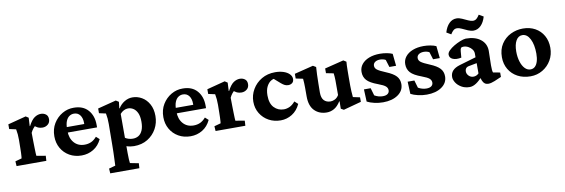

<svg xmlns="http://www.w3.org/2000/svg" viewBox="-58 -1091 5183 1762"><g transform="rotate(-10 2533.0 -209.5)"><path d="M19.5 0 16.6 -44.9 77.1 -61.5Q78.1 -65.4 79.1 -79.6Q80.1 -93.8 81.1 -114.7Q82 -135.7 82 -159.2L83 -232.4Q83 -261.7 81.1 -284.7Q79.1 -307.6 74.2 -333L11.7 -346.7V-390.6L180.7 -434.6L206.1 -418L202.1 -340.8L205.1 -339.8Q233.4 -394.5 262.2 -414.1Q291 -433.6 321.3 -433.6Q347.7 -433.6 367.7 -418.9Q387.7 -404.3 387.7 -373Q387.7 -341.8 366.2 -324.2Q344.7 -306.6 316.4 -306.6Q293 -306.6 274.4 -314.9Q255.9 -323.2 233.4 -344.7L260.7 -341.8Q246.1 -331.1 232.4 -314.5Q218.8 -297.9 209 -276.4L210 -199.2Q210.9 -163.1 211.4 -134.3Q211.9 -105.5 212.9 -86.4Q213.9 -67.4 214.8 -61.5L299.8 -46.9L296.9 0Z M626 7.8Q562.5 7.8 513.2 -20.5Q463.9 -48.8 436 -97.7Q408.2 -146.5 408.2 -208Q408.2 -276.4 439.5 -327.6Q470.7 -378.9 521 -408.2Q571.3 -437.5 628.9 -436.5Q714.8 -436.5 761.7 -383.3Q808.6 -330.1 808.6 -245.1V-221.7H521.5V-272.5H712.9L698.2 -249V-282.2Q698.2 -328.1 677.7 -355.5Q657.2 -382.8 621.1 -382.8Q596.7 -382.8 577.1 -369.1Q557.6 -355.5 546.4 -327.6Q535.2 -299.8 535.2 -257.8V-237.3Q535.2 -168.9 571.8 -127Q608.4 -85 669.9 -85Q703.1 -85 730.5 -97.2Q757.8 -109.4 783.2 -138.7L813.5 -111.3Q786.1 -52.7 736.3 -22.5Q686.5 7.8 626 7.8Z M854.5 214.8 851.6 169.9 912.1 153.3Q912.1 147.5 913.1 129.4Q914.1 111.3 915 84.5Q916 57.6 917 25.9Q918 -5.9 918 -39.1L919.9 -233.4Q919.9 -261.7 918 -285.2Q916 -308.6 911.1 -333L848.6 -346.7V-390.6L1020.5 -434.6L1046.9 -418L1040 -358.4L1043 -357.4Q1065.4 -393.6 1100.6 -415Q1135.7 -436.5 1174.8 -436.5Q1221.7 -436.5 1262.7 -412.6Q1303.7 -388.7 1329.1 -342.8Q1354.5 -296.9 1354.5 -232.4Q1354.5 -168 1324.7 -113.8Q1294.9 -59.6 1241.2 -26.4Q1187.5 6.8 1113.3 6.8Q1097.7 6.8 1079.6 3.9Q1061.5 1 1043.9 -4.9V56.6Q1043.9 88.9 1045.4 117.2Q1046.9 145.5 1048.8 153.3L1128.9 168.9L1126 214.8ZM1115.2 -62.5Q1145.5 -62.5 1168.5 -76.7Q1191.4 -90.8 1205.1 -122.1Q1218.8 -153.3 1218.8 -202.1Q1218.8 -252.9 1204.6 -283.7Q1190.4 -314.5 1167.5 -329.1Q1144.5 -343.8 1118.2 -343.8Q1097.7 -343.8 1078.1 -333.5Q1058.6 -323.2 1043.9 -305.7V-83Q1058.6 -73.2 1077.1 -67.9Q1095.7 -62.5 1115.2 -62.5Z M1641.6 7.8Q1578.1 7.8 1528.8 -20.5Q1479.5 -48.8 1451.7 -97.7Q1423.8 -146.5 1423.8 -208Q1423.8 -276.4 1455.1 -327.6Q1486.3 -378.9 1536.6 -408.2Q1586.9 -437.5 1644.5 -436.5Q1730.5 -436.5 1777.3 -383.3Q1824.2 -330.1 1824.2 -245.1V-221.7H1537.1V-272.5H1728.5L1713.9 -249V-282.2Q1713.9 -328.1 1693.4 -355.5Q1672.9 -382.8 1636.7 -382.8Q1612.3 -382.8 1592.8 -369.1Q1573.2 -355.5 1562 -327.6Q1550.8 -299.8 1550.8 -257.8V-237.3Q1550.8 -168.9 1587.4 -127Q1624 -85 1685.5 -85Q1718.8 -85 1746.1 -97.2Q1773.4 -109.4 1798.8 -138.7L1829.1 -111.3Q1801.8 -52.7 1752 -22.5Q1702.1 7.8 1641.6 7.8Z M1874 0 1871.1 -44.9 1931.6 -61.5Q1932.6 -65.4 1933.6 -79.6Q1934.6 -93.8 1935.5 -114.7Q1936.5 -135.7 1936.5 -159.2L1937.5 -232.4Q1937.5 -261.7 1935.5 -284.7Q1933.6 -307.6 1928.7 -333L1866.2 -346.7V-390.6L2035.2 -434.6L2060.5 -418L2056.6 -340.8L2059.6 -339.8Q2087.9 -394.5 2116.7 -414.1Q2145.5 -433.6 2175.8 -433.6Q2202.1 -433.6 2222.2 -418.9Q2242.2 -404.3 2242.2 -373Q2242.2 -341.8 2220.7 -324.2Q2199.2 -306.6 2170.9 -306.6Q2147.5 -306.6 2128.9 -314.9Q2110.4 -323.2 2087.9 -344.7L2115.2 -341.8Q2100.6 -331.1 2086.9 -314.5Q2073.2 -297.9 2063.5 -276.4L2064.5 -199.2Q2065.4 -163.1 2065.9 -134.3Q2066.4 -105.5 2067.4 -86.4Q2068.4 -67.4 2069.3 -61.5L2154.3 -46.9L2151.4 0Z M2481.4 7.8Q2419.9 7.8 2370.6 -19Q2321.3 -45.9 2291.5 -94.2Q2261.7 -142.6 2261.7 -204.1Q2261.7 -265.6 2293 -318.8Q2324.2 -372.1 2378.9 -404.3Q2433.6 -436.5 2504.9 -436.5Q2547.9 -436.5 2582 -425.3Q2616.2 -414.1 2636.7 -393.6Q2657.2 -373 2657.2 -347.7Q2657.2 -323.2 2642.1 -311Q2627 -298.8 2605.5 -298.8Q2586.9 -298.8 2572.8 -305.7Q2558.6 -312.5 2540 -328.1L2468.8 -390.6L2518.6 -378.9Q2490.2 -385.7 2462.4 -371.1Q2434.6 -356.4 2417 -322.8Q2399.4 -289.1 2399.4 -238.3Q2399.4 -163.1 2436 -125Q2472.7 -86.9 2526.4 -86.9Q2553.7 -86.9 2580.6 -99.1Q2607.4 -111.3 2632.8 -141.6L2664.1 -113.3Q2636.7 -53.7 2587.4 -22.9Q2538.1 7.8 2481.4 7.8Z M3168.9 -87.9 3233.4 -74.2V-32.2L3067.4 12.7L3041 -2L3042 -70.3L3039.1 -71.3Q3010.7 -26.4 2978 -8.3Q2945.3 9.8 2910.2 9.8Q2839.8 9.8 2795.9 -34.7Q2752 -79.1 2752 -167V-250Q2752 -271.5 2751 -292Q2750 -312.5 2748 -333L2681.6 -346.7V-390.6L2857.4 -434.6L2884.8 -418Q2882.8 -388.7 2880.9 -347.7Q2878.9 -306.6 2878.9 -263.7L2877.9 -181.6Q2877.9 -130.9 2900.4 -107.4Q2922.9 -84 2961.9 -84Q2981.4 -84 3002.4 -94.7Q3023.4 -105.5 3038.1 -129.9V-224.6Q3038.1 -248 3038.1 -266.1Q3038.1 -284.2 3036.6 -300.3Q3035.2 -316.4 3033.2 -333L2963.9 -346.7V-390.6L3140.6 -434.6L3167 -418Q3165 -401.4 3164.6 -380.9Q3164.1 -360.4 3163.6 -333.5Q3163.1 -306.6 3163.1 -272.5V-194.3Q3163.1 -170.9 3164.6 -144Q3166 -117.2 3168.9 -87.9Z M3434.6 7.8Q3393.6 7.8 3353.5 -1.5Q3313.5 -10.7 3286.1 -25.4L3281.2 -139.6H3343.8L3364.3 -69.3Q3401.4 -47.9 3441.4 -47.9Q3471.7 -47.9 3487.3 -60.1Q3502.9 -72.3 3502.9 -92.8Q3502.9 -114.3 3485.8 -129.9Q3468.8 -145.5 3416 -165Q3343.8 -191.4 3315.4 -222.7Q3287.1 -253.9 3287.1 -300.8Q3287.1 -340.8 3311.5 -371.6Q3335.9 -402.3 3379.9 -419.4Q3423.8 -436.5 3481.4 -436.5Q3512.7 -436.5 3544.9 -430.7Q3577.1 -424.8 3597.7 -415L3609.4 -301.8H3546.9L3525.4 -371.1Q3515.6 -377 3501.5 -380.4Q3487.3 -383.8 3474.6 -383.8Q3445.3 -383.8 3427.2 -371.1Q3409.2 -358.4 3409.2 -336.9Q3409.2 -313.5 3430.7 -297.9Q3452.1 -282.2 3508.8 -258.8Q3573.2 -232.4 3600.6 -202.6Q3627.9 -172.9 3627.9 -128.9Q3627.9 -67.4 3574.2 -29.8Q3520.5 7.8 3434.6 7.8Z M3841.8 7.8Q3800.8 7.8 3760.7 -1.5Q3720.7 -10.7 3693.4 -25.4L3688.5 -139.6H3751L3771.5 -69.3Q3808.6 -47.9 3848.6 -47.9Q3878.9 -47.9 3894.5 -60.1Q3910.2 -72.3 3910.2 -92.8Q3910.2 -114.3 3893.1 -129.9Q3876 -145.5 3823.2 -165Q3751 -191.4 3722.7 -222.7Q3694.3 -253.9 3694.3 -300.8Q3694.3 -340.8 3718.8 -371.6Q3743.2 -402.3 3787.1 -419.4Q3831.1 -436.5 3888.7 -436.5Q3919.9 -436.5 3952.1 -430.7Q3984.4 -424.8 4004.9 -415L4016.6 -301.8H3954.1L3932.6 -371.1Q3922.9 -377 3908.7 -380.4Q3894.5 -383.8 3881.8 -383.8Q3852.5 -383.8 3834.5 -371.1Q3816.4 -358.4 3816.4 -336.9Q3816.4 -313.5 3837.9 -297.9Q3859.4 -282.2 3916 -258.8Q3980.5 -232.4 4007.8 -202.6Q4035.2 -172.9 4035.2 -128.9Q4035.2 -67.4 3981.4 -29.8Q3927.7 7.8 3841.8 7.8Z M4242.2 7.8Q4197.3 7.8 4164.6 -11.7Q4131.8 -31.2 4114.7 -58.6Q4097.7 -85.9 4097.7 -110.4Q4097.7 -145.5 4119.6 -169.4Q4141.6 -193.4 4187.5 -207L4340.8 -252V-287.1Q4340.8 -307.6 4327.6 -325.7Q4314.5 -343.8 4293 -355.5Q4271.5 -367.2 4247.1 -367.2Q4231.4 -367.2 4225.1 -359.9Q4218.8 -352.5 4216.8 -331.1L4211.9 -271.5Q4163.1 -261.7 4132.3 -274.9Q4101.6 -288.1 4101.6 -318.4Q4101.6 -336.9 4121.1 -356.4Q4140.6 -376 4169.4 -393.1Q4198.2 -410.2 4228.5 -422.4Q4258.8 -434.6 4281.2 -436.5Q4368.2 -436.5 4418.9 -397Q4469.7 -357.4 4470.7 -291L4467.8 -155.3Q4467.8 -127.9 4469.2 -112.3Q4470.7 -96.7 4474.6 -86.9L4539.1 -75.2V-34.2L4475.6 -6.8Q4458 0 4443.4 3.9Q4428.7 7.8 4415 7.8Q4377 7.8 4361.3 -31.2L4344.7 -76.2L4365.2 -71.3Q4335 -34.2 4303.2 -13.2Q4271.5 7.8 4242.2 7.8ZM4292 -80.1Q4305.7 -80.1 4318.4 -85.4Q4331.1 -90.8 4341.8 -101.6V-197.3L4275.4 -184.6Q4251 -181.6 4240.7 -169.9Q4230.5 -158.2 4230.5 -138.7Q4230.5 -116.2 4248.5 -98.1Q4266.6 -80.1 4292 -80.1ZM4437.5 -631.8 4479.5 -607.4Q4464.8 -555.7 4435.1 -525.9Q4405.3 -496.1 4366.2 -496.1Q4342.8 -496.1 4315.4 -507.8Q4288.1 -519.5 4263.2 -531.7Q4238.3 -543.9 4217.8 -543.9Q4199.2 -543.9 4185.5 -532.2Q4171.9 -520.5 4158.2 -498L4116.2 -522.5Q4131.8 -575.2 4161.1 -604.5Q4190.4 -633.8 4229.5 -633.8Q4253.9 -633.8 4280.8 -621.6Q4307.6 -609.4 4333 -597.7Q4358.4 -585.9 4377 -585.9Q4396.5 -585.9 4410.2 -597.7Q4423.8 -609.4 4437.5 -631.8Z M4809.6 7.8Q4741.2 7.8 4689.5 -20Q4637.7 -47.9 4608.4 -97.2Q4579.1 -146.5 4579.1 -210Q4579.1 -282.2 4612.3 -333Q4645.5 -383.8 4699.2 -410.2Q4752.9 -436.5 4813.5 -436.5Q4877.9 -436.5 4927.2 -409.2Q4976.6 -381.8 5004.4 -332.5Q5032.2 -283.2 5032.2 -219.7Q5032.2 -155.3 5002.4 -104Q4972.7 -52.7 4921.9 -22.5Q4871.1 7.8 4809.6 7.8ZM4819.3 -54.7Q4843.8 -54.7 4860.8 -70.3Q4877.9 -85.9 4887.2 -116.2Q4896.5 -146.5 4896.5 -188.5Q4896.5 -272.5 4869.6 -325.2Q4842.8 -377.9 4797.9 -377.9Q4760.7 -377.9 4739.3 -340.3Q4717.8 -302.7 4717.8 -238.3Q4717.8 -186.5 4731 -144.5Q4744.1 -102.5 4767.1 -78.6Q4790 -54.7 4819.3 -54.7Z"/></g></svg>

Font: Crimson Pro
Style: Bold
Weight: 700
Designer: Jacques Le Bailly
Foundry: Baron von Fonthausen
Version: Version 1.003